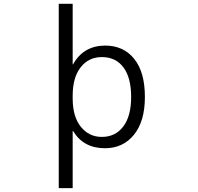

<svg xmlns="http://www.w3.org/2000/svg" viewBox="-20 -770 1040 1010"><path d="M669.9 -259.8Q669.9 -361.3 629.4 -415.5Q588.9 -469.7 515.6 -469.7Q446.3 -469.7 404.3 -416Q362.3 -362.3 362.3 -266.6V-252.9Q362.3 -156.2 405.3 -103Q448.2 -49.8 515.6 -49.8Q586.9 -49.8 628.4 -104.5Q669.9 -159.2 669.9 -259.8ZM742.2 -259.8Q742.2 -131.8 684.6 -61Q627 9.8 532.2 9.8Q418.9 9.8 364.3 -81.1H362.3V219.7H289.1V-750H362.3V-431.6H364.3Q418.9 -529.3 532.2 -530.3Q629.9 -530.3 686 -460.4Q742.2 -390.6 742.2 -259.8Z"/></svg>

Font: GenEi Gothic M SemiLight
Style: Regular
Weight: 350
Designer: o_tamon (Modified); [Source Han Sans]
Ryoko NISHIZUKA  (kana & ideographs); Paul D. Hunt (Latin, Greek & Cyrillic); Wenl
Version: Version 1.1a;Original Version 1.004